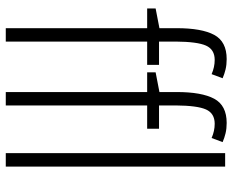

<svg xmlns="http://www.w3.org/2000/svg" viewBox="-90 -715 805 665"><g transform="rotate(90 312.5 -382.5)"><path d="M204.6 -489.7H124V0H77.6V-489.7H9.3V-519L77.6 -532.2V-592.3Q77.6 -678.7 100.8 -721.9Q124 -765.1 184.6 -765.1Q204.1 -765.1 220.5 -761.2Q236.8 -757.3 251 -751L236.8 -712.9Q212.4 -723.6 187.5 -723.6Q151.4 -723.6 137.9 -693.4Q124.5 -663.1 124 -588.9V-530.8H204.6ZM425.8 -489.7H345.2V0H298.8V-489.7H230.5V-519L298.8 -532.2V-592.3Q298.8 -678.7 322 -721.9Q345.2 -765.1 405.8 -765.1Q425.3 -765.1 441.7 -761.2Q458 -757.3 472.2 -751L458 -712.9Q433.6 -723.6 408.7 -723.6Q372.6 -723.6 359.1 -693.4Q345.7 -663.1 345.2 -588.9V-530.8H425.8ZM557.1 0H510.3V-759.8H557.1Z"/></g></svg>

Font: Open Sans Condensed Light
Style: Regular
Weight: 300
Width: 3
Designer: Monotype Design Team
Foundry: Monotype Imaging Inc.
Version: Version 3.003; ttfautohint (v1.8.4)